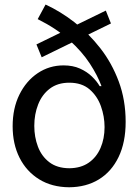

<svg xmlns="http://www.w3.org/2000/svg" viewBox="-20 -791 592 823"><path d="M455.6 -690.4 158.7 -545.4 136.2 -600.6 433.6 -745.6ZM276.4 11.7Q202.1 11.2 147.7 -22.5Q93.3 -56.2 63.7 -115Q34.2 -173.8 34.2 -250Q34.2 -326.7 63.2 -385.5Q92.3 -444.3 141.8 -477.5Q191.4 -510.7 252.4 -510.7Q292.5 -510.7 322.8 -497.1Q353 -483.4 374 -463.1Q395 -442.9 407.2 -421.9H415Q398.4 -467.3 365.2 -518.3Q332 -569.3 277.3 -618.9Q222.7 -668.5 141.6 -709L175.3 -771.5Q238.3 -742.7 299.1 -695.6Q359.9 -648.4 409.7 -584.7Q459.5 -521 489 -441.7Q518.6 -362.3 518.6 -268.6Q518.6 -180.7 488.3 -117.9Q458 -55.2 403.8 -22Q349.6 11.2 276.4 11.7ZM276.9 -69.8Q326.7 -70.3 360.1 -93.5Q393.6 -116.7 410.9 -156.7Q428.2 -196.8 428.2 -246.1Q428.2 -292 412.6 -335.7Q397 -379.4 363.8 -408Q330.6 -436.5 276.9 -436.5Q227.1 -436.5 193.6 -411.1Q160.2 -385.7 143.6 -343.5Q127 -301.3 127 -251.5Q127 -203.6 142.6 -162.4Q158.2 -121.1 191.4 -95.7Q224.6 -70.3 276.9 -69.8Z"/></svg>

Font: Inter Cardless Display
Style: Regular
Weight: 400
Designer: Rasmus Andersson
Foundry: rsms
Version: Version 4.001;git-9221beed3